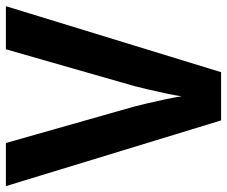

<svg xmlns="http://www.w3.org/2000/svg" viewBox="-78 -676 754 637"><g transform="rotate(-90 298.5 -357.0)"><path d="M597 -714 378 0H218L0 -714H143L264 -288Q267 -277 274 -247.5Q281 -218 288 -185Q295 -152 298 -131Q301 -152 308 -185Q315 -218 322 -247.5Q329 -277 332 -288L454 -714Z"/></g></svg>

Font: Noto Sans Sinhala SemiCondensed
Style: Bold
Weight: 700
Width: 4
Designer: Jelle Bosma - Monotype Design Team
Foundry: Monotype Imaging Inc.
Version: Version 2.006; ttfautohint (v1.8.4.7-5d5b)